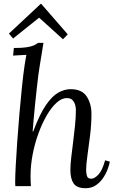

<svg xmlns="http://www.w3.org/2000/svg" viewBox="-20 -981 612 1012"><path d="M432 11Q385 11 368 -14Q351 -39 351 -85Q351 -113 355.5 -151.5Q360 -190 365.5 -233Q371 -276 375.5 -320Q380 -364 380 -403Q380 -415 376 -429Q372 -443 362 -453.5Q352 -464 332 -464Q305 -464 278 -439.5Q251 -415 226.5 -373Q202 -331 182.5 -277.5Q163 -224 152 -166.5Q141 -109 141 -53Q141 -38 141.5 -25.5Q142 -13 143 0H61Q60 -7 60 -12.5Q60 -18 60 -26Q60 -53 63 -109Q66 -165 71 -236.5Q76 -308 82.5 -383Q89 -458 96 -525.5Q103 -593 110 -639Q114 -665 115.5 -672Q117 -679 119 -692L49 -688L53 -728Q97 -728 121.5 -732Q146 -736 159 -742Q172 -748 180 -755H209Q205 -730 200 -699Q195 -668 190 -638Q185 -608 182 -585Q179 -560 174.5 -520.5Q170 -481 165.5 -437.5Q161 -394 157.5 -354Q154 -314 152 -288H155Q189 -379 222 -427Q255 -475 287.5 -493Q320 -511 352 -511Q412 -511 437 -472.5Q462 -434 462 -381Q462 -326 455 -268.5Q448 -211 441 -162.5Q434 -114 434 -85Q434 -67 438.5 -53Q443 -39 461 -39Q478 -39 498.5 -60.5Q519 -82 534 -136L559 -129Q556 -112 547 -88Q538 -64 522.5 -41.5Q507 -19 484.5 -4Q462 11 432 11ZM312 -774 187 -887H185L49 -778L27 -804L195 -961H197L337 -800Z"/></svg>

Font: Lora
Style: Italic
Weight: 400
Italic angle: -3°
Designer: Olga Karpushina, Alexei Vanyashin (Cyrillic)
Foundry: Cyreal
Version: Version 3.008